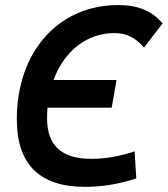

<svg xmlns="http://www.w3.org/2000/svg" viewBox="-20 -723 658 753"><path d="M313 9.8C379.9 9.8 447.3 -1 514.6 -23.4L507.8 -129.4C450.2 -109.9 393.6 -100.1 337.9 -100.1C221.2 -100.1 164.6 -152.8 164.6 -258.8C164.6 -272.9 165 -287.1 166.5 -300.8H418L437 -409.2H189.9C231 -521 318.8 -593.3 429.2 -593.3C475.1 -593.3 511.2 -575.7 544.9 -536.6L617.7 -631.3C574.7 -681.2 520.5 -703.1 443.4 -703.1C208.5 -703.1 45.9 -519 45.9 -255.4C45.9 -78.6 135.3 9.8 313 9.8Z"/></svg>

Font: Cascadia Mono SemiBold
Style: Italic
Weight: 600
Italic angle: -10°
Monospace: yes
Designer: Aaron Bell
Foundry: Saja Typeworks
Version: Version 2404.023